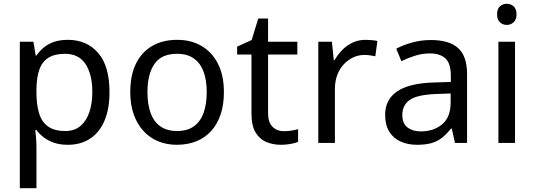

<svg xmlns="http://www.w3.org/2000/svg" viewBox="-20 -757 2833 1017"><path d="M340 -546Q439 -546 499.5 -477Q560 -408 560 -269Q560 -178 532.5 -115.5Q505 -53 455.5 -21.5Q406 10 339 10Q298 10 266 -1Q234 -12 211.5 -29.5Q189 -47 173 -68H167Q169 -51 171 -25Q173 1 173 20V240H85V-536H157L169 -463H173Q189 -486 211.5 -505Q234 -524 265.5 -535Q297 -546 340 -546ZM324 -472Q270 -472 237 -451.5Q204 -431 189 -390Q174 -349 173 -286V-269Q173 -203 187 -157Q201 -111 234.5 -87Q268 -63 326 -63Q375 -63 406.5 -90Q438 -117 453.5 -163.5Q469 -210 469 -270Q469 -362 433.5 -417Q398 -472 324 -472Z M1166 -269Q1166 -202 1148.5 -150.5Q1131 -99 1098.5 -63Q1066 -27 1019.5 -8.5Q973 10 916 10Q863 10 818 -8.5Q773 -27 740 -63Q707 -99 688.5 -150.5Q670 -202 670 -269Q670 -358 700 -419.5Q730 -481 786 -513.5Q842 -546 919 -546Q992 -546 1047.5 -513.5Q1103 -481 1134.5 -419.5Q1166 -358 1166 -269ZM761 -269Q761 -206 777.5 -159.5Q794 -113 829 -88Q864 -63 918 -63Q972 -63 1007 -88Q1042 -113 1058.5 -159.5Q1075 -206 1075 -269Q1075 -333 1058 -378Q1041 -423 1006.5 -447.5Q972 -472 917 -472Q835 -472 798 -418Q761 -364 761 -269Z M1484 -62Q1504 -62 1525 -65.5Q1546 -69 1559 -73V-6Q1545 1 1519 5.5Q1493 10 1469 10Q1427 10 1391.5 -4.5Q1356 -19 1334 -55Q1312 -91 1312 -156V-468H1236V-510L1313 -545L1348 -659H1400V-536H1555V-468H1400V-158Q1400 -109 1423.5 -85.5Q1447 -62 1484 -62Z M1916 -546Q1931 -546 1948.5 -544.5Q1966 -543 1979 -540L1968 -459Q1955 -462 1939.5 -464Q1924 -466 1910 -466Q1879 -466 1851 -453Q1823 -440 1801 -416.5Q1779 -393 1766.5 -360Q1754 -327 1754 -286V0H1666V-536H1738L1748 -438H1752Q1769 -468 1793 -492.5Q1817 -517 1848 -531.5Q1879 -546 1916 -546Z M2262 -545Q2360 -545 2407 -502Q2454 -459 2454 -365V0H2390L2373 -76H2369Q2346 -47 2321.5 -27.5Q2297 -8 2265.5 1Q2234 10 2189 10Q2141 10 2102.5 -7Q2064 -24 2042 -59.5Q2020 -95 2020 -149Q2020 -229 2083 -272.5Q2146 -316 2277 -320L2368 -323V-355Q2368 -422 2339 -448Q2310 -474 2257 -474Q2215 -474 2177 -461.5Q2139 -449 2106 -433L2079 -499Q2114 -518 2162 -531.5Q2210 -545 2262 -545ZM2288 -259Q2188 -255 2149.5 -227Q2111 -199 2111 -148Q2111 -103 2138.5 -82Q2166 -61 2209 -61Q2277 -61 2322 -98.5Q2367 -136 2367 -214V-262Z M2708 -536V0H2620V-536ZM2665 -737Q2685 -737 2700.5 -723.5Q2716 -710 2716 -681Q2716 -653 2700.5 -639Q2685 -625 2665 -625Q2643 -625 2628 -639Q2613 -653 2613 -681Q2613 -710 2628 -723.5Q2643 -737 2665 -737Z"/></svg>

Font: lbangla25
Style: Book
Weight: 400
Designer: Jelle Bosma - Monotype Design Team
Foundry: Monotype Imaging Inc.
Version: Version 2.003